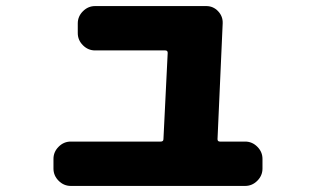

<svg xmlns="http://www.w3.org/2000/svg" viewBox="-20 -596 1040 632"><path d="M787 -130Q810 -130 827 -113Q844 -96 844 -73V-41Q844 -18 827 -1Q810 16 787 16H213Q190 16 173 -1Q156 -18 156 -41V-73Q156 -96 173 -113Q190 -130 213 -130H509Q518 -130 518 -138L532 -422Q532 -430 524 -430H293Q270 -430 253 -447Q236 -464 236 -487V-519Q236 -542 253 -559Q270 -576 293 -576H659Q682 -576 698 -559Q714 -542 713 -519L696 -138Q696 -130 704 -130Z"/></svg>

Font: Rounded Mplus 1c Black
Style: Regular
Weight: 900
Version: Version 1.059.20150529